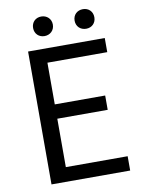

<svg xmlns="http://www.w3.org/2000/svg" viewBox="-98 -975 783 1043"><g transform="rotate(-10 294.0 -454.0)"><path d="M203 -800C234 -800 258 -822 258 -854C258 -886 234 -908 203 -908C172 -908 149 -886 149 -854C149 -822 172 -800 203 -800ZM433 -800C464 -800 487 -822 487 -854C487 -886 464 -908 433 -908C401 -908 378 -886 378 -854C378 -822 401 -800 433 -800ZM100 0H534V-79H193V-346H471V-425H193V-655H523V-733H100Z"/></g></svg>

Font: Spoqa Han Sans Neo Regular
Style: Regular
Weight: 400
Designer: [Spoqa Han Sans Neo] Dong-huui Kim  Younghwa Kang  Yujin Lee  [Noto Sans] Ryoko NISHIZUKA  (kana & ideographs); Paul D. 
Foundry: Spoqa (http://www.spoqa-han-sans.com)
Version: Version 1.000